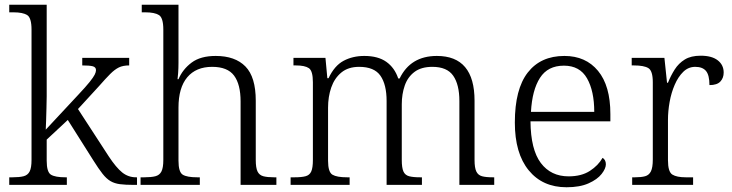

<svg xmlns="http://www.w3.org/2000/svg" viewBox="-20 -780 3088 810"><path d="M19 0V-32H33Q62 -32 79.5 -36.5Q97 -41 105 -56.5Q113 -72 113 -105V-655Q113 -705 94.5 -716.5Q76 -728 37 -728H19V-760H177V-374Q177 -352 176 -324Q175 -296 174.5 -271Q174 -246 173 -233L310 -380Q342 -414 358 -434Q374 -454 379.5 -465Q385 -476 385 -484Q385 -497 371 -500.5Q357 -504 327 -504V-536H525V-504Q499 -504 481.5 -495.5Q464 -487 445 -468Q426 -449 398 -417L309 -320L439 -120Q470 -73 495.5 -52.5Q521 -32 554 -32H558V0H544Q509 0 486 -3Q463 -6 446 -16Q429 -26 412.5 -47Q396 -68 374 -103L266 -274L177 -191V-102Q177 -54 195 -43Q213 -32 256 -32H262V0Z M573 0V-32H589Q618 -32 635.5 -36.5Q653 -41 661 -56.5Q669 -72 669 -105V-655Q669 -705 650.5 -716.5Q632 -728 593 -728H578V-760H733V-514Q733 -493 731.5 -471.5Q730 -450 729 -446H733Q751 -488 788.5 -516Q826 -544 890 -544Q972 -544 1015.5 -499.5Q1059 -455 1059 -355V-105Q1059 -72 1066.5 -56.5Q1074 -41 1091 -36.5Q1108 -32 1136 -32H1146V0H995V-352Q995 -424 967.5 -461Q940 -498 875 -498Q807 -498 770 -454Q733 -410 733 -326V-102Q733 -54 751 -43Q769 -32 812 -32H823V0Z M1206 0V-32H1223Q1252 -32 1269 -36.5Q1286 -41 1293 -56.5Q1300 -72 1300 -105V-433Q1300 -481 1283 -492.5Q1266 -504 1228 -504H1218V-536H1353L1361 -450H1366Q1391 -503 1429.5 -523.5Q1468 -544 1517 -544Q1575 -544 1610 -519Q1645 -494 1660 -449H1666Q1712 -544 1823 -544Q1982 -544 1982 -355V-105Q1982 -72 1989.5 -56.5Q1997 -41 2013.5 -36.5Q2030 -32 2059 -32H2065V0H1918V-354Q1918 -423 1892 -460.5Q1866 -498 1804 -498Q1757 -498 1728.5 -476.5Q1700 -455 1687.5 -419Q1675 -383 1675 -340V-105Q1675 -72 1682 -56.5Q1689 -41 1706 -36.5Q1723 -32 1752 -32H1760V0H1611V-354Q1611 -423 1585 -460.5Q1559 -498 1495 -498Q1449 -498 1420 -474Q1391 -450 1377.5 -411Q1364 -372 1364 -326V-102Q1364 -54 1382.5 -43Q1401 -32 1444 -32H1455V0Z M2370 10Q2269 10 2210.5 -61.5Q2152 -133 2152 -263Q2152 -404 2206.5 -474Q2261 -544 2361 -544Q2451 -544 2503 -481Q2555 -418 2555 -299V-268H2218Q2219 -149 2261.5 -92.5Q2304 -36 2379 -36Q2433 -36 2468.5 -59Q2504 -82 2522 -114Q2528 -111 2532 -104Q2536 -97 2536 -87Q2536 -69 2518 -46Q2500 -23 2463 -6.5Q2426 10 2370 10ZM2487 -308Q2487 -396 2456.5 -449.5Q2426 -503 2359 -503Q2291 -503 2258 -451.5Q2225 -400 2220 -308Z M2647 0V-32H2659Q2685 -32 2701.5 -36.5Q2718 -41 2726 -57Q2734 -73 2734 -107V-433Q2734 -481 2715.5 -492.5Q2697 -504 2654 -504H2645V-536H2783L2794 -431H2798Q2810 -461 2826.5 -487Q2843 -513 2869 -529Q2895 -545 2936 -545Q2983 -545 3008 -525.5Q3033 -506 3033 -474Q3033 -451 3019 -436Q3005 -421 2973 -421Q2973 -463 2958.5 -480.5Q2944 -498 2913 -498Q2884 -498 2862.5 -477Q2841 -456 2826.5 -422.5Q2812 -389 2805 -350Q2798 -311 2798 -274V-104Q2798 -55 2816.5 -43.5Q2835 -32 2873 -32H2904V0Z"/></svg>

Font: Noto Serif Tamil Light
Style: Regular
Weight: 300
Designer: Indian Type Foundry, Tom Grace, and the Monotype Design Team
Foundry: Monotype Imaging Inc.
Version: Version 2.004; ttfautohint (v1.8.4.7-5d5b)